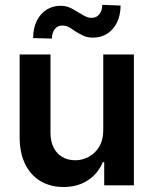

<svg xmlns="http://www.w3.org/2000/svg" viewBox="-20 -751 622 778"><path d="M398.4 -530.3H522.5V0H402.3V-93.8H396.5Q377.4 -47.9 336.2 -20.5Q294.9 6.8 237.3 6.8Q185.1 6.8 145 -16.6Q105 -40 82.5 -85Q60.1 -129.9 59.6 -192.4V-530.3H184.6V-211.9Q184.6 -178.7 197 -153.6Q209.5 -128.4 232.2 -115Q254.9 -101.6 285.2 -101.6Q313.5 -101.6 339.6 -115.5Q365.7 -129.4 382.1 -156.7Q398.4 -184.1 398.4 -222.7ZM224.6 -727.5Q245.6 -727.5 261 -720.9Q276.4 -714.4 298.8 -700.2Q317.9 -688.5 328.4 -683.6Q338.9 -678.7 351.6 -678.7Q371.1 -678.7 382.8 -693.6Q394.5 -708.5 394.5 -731.4L468.8 -728.5Q468.3 -688.5 453.6 -659.2Q439 -629.9 414.1 -614.3Q389.2 -598.6 358.4 -598.6Q334.5 -598.6 319.1 -605.5Q303.7 -612.3 282.2 -626Q268.1 -636.7 256.8 -642.1Q245.6 -647.5 231.4 -647.5Q213.4 -647.5 201.9 -632.8Q190.4 -618.2 190.4 -594.7L114.3 -596.7Q114.3 -636.7 128.9 -666.3Q143.6 -695.8 168.7 -711.7Q193.8 -727.5 224.6 -727.5Z"/></svg>

Font: Pretendard Std SemiBold
Style: Regular
Weight: 600
Designer: Base glyphs from Inter by Rasmus Andersson; Hangeul glyphs from Noto Sans CJK(Source Han Sans) by Jang Soo-young and Kan
Foundry: Kil Hyung-jin
Version: Version 1.309